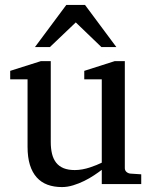

<svg xmlns="http://www.w3.org/2000/svg" viewBox="-20 -740 609 772"><path d="M389.2 0V-57.1Q376.5 -47.4 358.2 -35.2Q339.8 -22.9 318.6 -12.5Q297.4 -2 274.2 5.1Q251 12.2 229 12.2Q196.8 12.2 171.1 2.7Q145.5 -6.8 127.7 -26.6Q109.9 -46.4 100.3 -76.9Q90.8 -107.4 90.8 -149.9V-420.9H21V-455.1L144 -494.1H184.1V-168.9Q184.1 -142.6 189.2 -121.6Q194.3 -100.6 205.8 -85.9Q217.3 -71.3 235.8 -63.7Q254.4 -56.2 280.8 -56.2Q295.9 -56.2 311.5 -59.1Q327.1 -62 341.3 -66.7Q355.5 -71.3 367.9 -76.4Q380.4 -81.5 389.2 -85.9V-420.9H318.8V-455.1L440.9 -494.1H481.9V-64Q481.9 -54.7 488.5 -48.8Q495.1 -43 503.9 -42L547.9 -39.1V0ZM387.7 -550.8 284.7 -649.9 180.7 -550.8H120.6L246.6 -720.2H321.8L447.8 -550.8Z"/></svg>

Font: BabelStone Ogham Stemless
Style: Regular
Weight: 400
Designer: Andrew West
Foundry: BabelStone
Version: Version 2.02 March 14, 2022